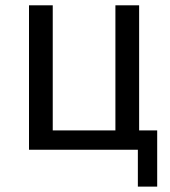

<svg xmlns="http://www.w3.org/2000/svg" viewBox="-20 -567 642 727"><path d="M502 139.6H575.2V-73.2H506.8V-546.9H417V-73.2H179.7V-546.9H89.8V0H502Z"/></svg>

Font: Hack
Style: Regular
Weight: 400
Monospace: yes
Designer: Christopher Simpkins
Foundry: Christopher Simpkins
Version: Version 2.010